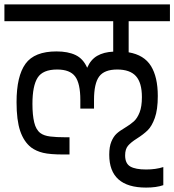

<svg xmlns="http://www.w3.org/2000/svg" viewBox="-30 -700 790 870"><path d="M553 -604V-463Q623 -451 654 -401Q685 -351 685 -265Q685 -203 671.5 -165.5Q658 -128 639 -109.5Q620 -91 590 -72Q563 -55 550 -39.5Q537 -24 537 4Q537 41 560.5 54.5Q584 68 632 68Q676 68 710 57V139Q679 150 632 150Q465 150 465 1Q465 -35 474.5 -58Q484 -81 498 -94Q512 -107 536 -121Q561 -136 576.5 -150Q592 -164 602.5 -190.5Q613 -217 613 -260Q613 -325 586 -355Q559 -385 501 -385Q443 -385 419.5 -353.5Q396 -322 396 -247V-208H334V-247Q334 -322 310.5 -353.5Q287 -385 229 -385Q164 -385 140.5 -348Q117 -311 117 -229Q117 -179 125 -145.5Q133 -112 153 -97Q169 -85 197.5 -81.5Q226 -78 266 -78H285V0H257Q197 0 165.5 -7.5Q134 -15 111 -32Q78 -58 61.5 -106.5Q45 -155 45 -237Q45 -355 85.5 -411Q126 -467 226 -467Q278 -467 312.5 -450.5Q347 -434 365 -393Q381 -430 410.5 -447Q440 -464 483 -466V-604H-10V-680H740V-604Z"/></svg>

Font: Rhodium Libre
Style: Regular
Weight: 400
Designer: James Puckett
Foundry: Dunwich Type Founders
Version: Version 1.001; ttfautohint (v1.3)